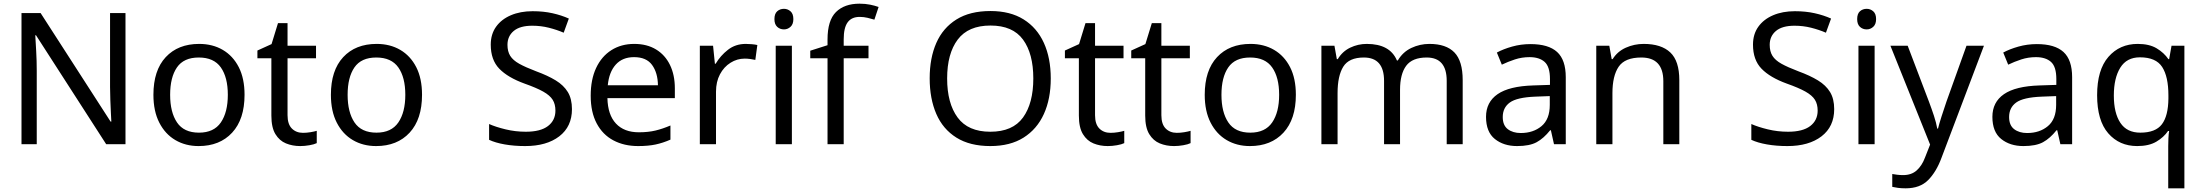

<svg xmlns="http://www.w3.org/2000/svg" viewBox="-20 -785 11994 1045"><path d="M663 0H558L176 -593H172Q174 -558 177 -506Q180 -454 180 -399V0H97V-714H201L582 -123H586Q585 -139 583.5 -171Q582 -203 580.5 -241Q579 -279 579 -311V-714H663Z M1311 -269Q1311 -136 1243.5 -63Q1176 10 1061 10Q990 10 934.5 -22.5Q879 -55 847 -117.5Q815 -180 815 -269Q815 -402 882 -474Q949 -546 1064 -546Q1137 -546 1192.5 -513.5Q1248 -481 1279.5 -419.5Q1311 -358 1311 -269ZM906 -269Q906 -174 943.5 -118.5Q981 -63 1063 -63Q1144 -63 1182 -118.5Q1220 -174 1220 -269Q1220 -364 1182 -418Q1144 -472 1062 -472Q980 -472 943 -418Q906 -364 906 -269Z M1629 -62Q1649 -62 1670 -65.5Q1691 -69 1704 -73V-6Q1690 1 1664 5.5Q1638 10 1614 10Q1572 10 1536.5 -4.5Q1501 -19 1479 -55Q1457 -91 1457 -156V-468H1381V-510L1458 -545L1493 -659H1545V-536H1700V-468H1545V-158Q1545 -109 1568.5 -85.5Q1592 -62 1629 -62Z M2277 -269Q2277 -136 2209.5 -63Q2142 10 2027 10Q1956 10 1900.5 -22.5Q1845 -55 1813 -117.5Q1781 -180 1781 -269Q1781 -402 1848 -474Q1915 -546 2030 -546Q2103 -546 2158.5 -513.5Q2214 -481 2245.5 -419.5Q2277 -358 2277 -269ZM1872 -269Q1872 -174 1909.5 -118.5Q1947 -63 2029 -63Q2110 -63 2148 -118.5Q2186 -174 2186 -269Q2186 -364 2148 -418Q2110 -472 2028 -472Q1946 -472 1909 -418Q1872 -364 1872 -269Z M3093 -191Q3093 -96 3024 -43Q2955 10 2838 10Q2778 10 2727 1Q2676 -8 2642 -24V-110Q2678 -94 2731.5 -81Q2785 -68 2842 -68Q2922 -68 2962.5 -99Q3003 -130 3003 -183Q3003 -218 2988 -242Q2973 -266 2936.5 -286.5Q2900 -307 2835 -330Q2744 -363 2697.5 -411Q2651 -459 2651 -542Q2651 -599 2680 -639.5Q2709 -680 2760.5 -702Q2812 -724 2879 -724Q2938 -724 2987 -713Q3036 -702 3076 -684L3048 -607Q3011 -623 2967.5 -634Q2924 -645 2877 -645Q2810 -645 2776 -616.5Q2742 -588 2742 -541Q2742 -505 2757 -481Q2772 -457 2806 -438Q2840 -419 2898 -397Q2961 -374 3004.5 -347.5Q3048 -321 3070.5 -284Q3093 -247 3093 -191Z M3432 -546Q3501 -546 3550.5 -516Q3600 -486 3626.5 -431.5Q3653 -377 3653 -304V-251H3286Q3288 -160 3332.5 -112.5Q3377 -65 3457 -65Q3508 -65 3547.5 -74.5Q3587 -84 3629 -102V-25Q3588 -7 3548 1.5Q3508 10 3453 10Q3377 10 3318.5 -21Q3260 -52 3227.5 -113.5Q3195 -175 3195 -264Q3195 -352 3224.5 -415Q3254 -478 3307.5 -512Q3361 -546 3432 -546ZM3431 -474Q3368 -474 3331.5 -433.5Q3295 -393 3288 -321H3561Q3560 -389 3529 -431.5Q3498 -474 3431 -474Z M4039 -546Q4054 -546 4071.5 -544.5Q4089 -543 4102 -540L4091 -459Q4078 -462 4062.5 -464Q4047 -466 4033 -466Q3992 -466 3956 -443.5Q3920 -421 3898.5 -380.5Q3877 -340 3877 -286V0H3789V-536H3861L3871 -438H3875Q3901 -482 3942 -514Q3983 -546 4039 -546Z M4247 -737Q4267 -737 4282.5 -723.5Q4298 -710 4298 -681Q4298 -653 4282.5 -639Q4267 -625 4247 -625Q4225 -625 4210 -639Q4195 -653 4195 -681Q4195 -710 4210 -723.5Q4225 -737 4247 -737ZM4290 -536V0H4202V-536Z M4707 -468H4572V0H4484V-468H4390V-509L4484 -539V-570Q4484 -674 4530 -719.5Q4576 -765 4658 -765Q4690 -765 4716.5 -759.5Q4743 -754 4762 -747L4739 -678Q4723 -683 4702 -688Q4681 -693 4659 -693Q4615 -693 4593.5 -663.5Q4572 -634 4572 -571V-536H4707Z M5699 -358Q5699 -247 5661.5 -164.5Q5624 -82 5551 -36Q5478 10 5370 10Q5259 10 5185.5 -36Q5112 -82 5076 -165Q5040 -248 5040 -359Q5040 -469 5076 -551Q5112 -633 5185.5 -679Q5259 -725 5371 -725Q5478 -725 5551 -679.5Q5624 -634 5661.5 -551.5Q5699 -469 5699 -358ZM5135 -358Q5135 -223 5192 -145.5Q5249 -68 5370 -68Q5492 -68 5548 -145.5Q5604 -223 5604 -358Q5604 -493 5548 -569.5Q5492 -646 5371 -646Q5250 -646 5192.5 -569.5Q5135 -493 5135 -358Z M6024 -62Q6044 -62 6065 -65.5Q6086 -69 6099 -73V-6Q6085 1 6059 5.5Q6033 10 6009 10Q5967 10 5931.5 -4.5Q5896 -19 5874 -55Q5852 -91 5852 -156V-468H5776V-510L5853 -545L5888 -659H5940V-536H6095V-468H5940V-158Q5940 -109 5963.5 -85.5Q5987 -62 6024 -62Z M6385 -62Q6405 -62 6426 -65.5Q6447 -69 6460 -73V-6Q6446 1 6420 5.5Q6394 10 6370 10Q6328 10 6292.5 -4.5Q6257 -19 6235 -55Q6213 -91 6213 -156V-468H6137V-510L6214 -545L6249 -659H6301V-536H6456V-468H6301V-158Q6301 -109 6324.5 -85.5Q6348 -62 6385 -62Z M7033 -269Q7033 -136 6965.5 -63Q6898 10 6783 10Q6712 10 6656.5 -22.5Q6601 -55 6569 -117.5Q6537 -180 6537 -269Q6537 -402 6604 -474Q6671 -546 6786 -546Q6859 -546 6914.5 -513.5Q6970 -481 7001.5 -419.5Q7033 -358 7033 -269ZM6628 -269Q6628 -174 6665.5 -118.5Q6703 -63 6785 -63Q6866 -63 6904 -118.5Q6942 -174 6942 -269Q6942 -364 6904 -418Q6866 -472 6784 -472Q6702 -472 6665 -418Q6628 -364 6628 -269Z M7760 -546Q7851 -546 7896 -499.5Q7941 -453 7941 -349V0H7854V-345Q7854 -472 7745 -472Q7667 -472 7633.5 -427Q7600 -382 7600 -296V0H7513V-345Q7513 -472 7403 -472Q7322 -472 7291 -422Q7260 -372 7260 -278V0H7172V-536H7243L7256 -463H7261Q7286 -505 7328.5 -525.5Q7371 -546 7419 -546Q7545 -546 7583 -456H7588Q7615 -502 7661.5 -524Q7708 -546 7760 -546Z M8310 -545Q8408 -545 8455 -502Q8502 -459 8502 -365V0H8438L8421 -76H8417Q8382 -32 8343.5 -11Q8305 10 8237 10Q8164 10 8116 -28.5Q8068 -67 8068 -149Q8068 -229 8131 -272.5Q8194 -316 8325 -320L8416 -323V-355Q8416 -422 8387 -448Q8358 -474 8305 -474Q8263 -474 8225 -461.5Q8187 -449 8154 -433L8127 -499Q8162 -518 8210 -531.5Q8258 -545 8310 -545ZM8336 -259Q8236 -255 8197.5 -227Q8159 -199 8159 -148Q8159 -103 8186.5 -82Q8214 -61 8257 -61Q8325 -61 8370 -98.5Q8415 -136 8415 -214V-262Z M8926 -546Q9022 -546 9071 -499.5Q9120 -453 9120 -349V0H9033V-343Q9033 -472 8913 -472Q8824 -472 8790 -422Q8756 -372 8756 -278V0H8668V-536H8739L8752 -463H8757Q8783 -505 8829 -525.5Q8875 -546 8926 -546Z M9963 -191Q9963 -96 9894 -43Q9825 10 9708 10Q9648 10 9597 1Q9546 -8 9512 -24V-110Q9548 -94 9601.5 -81Q9655 -68 9712 -68Q9792 -68 9832.5 -99Q9873 -130 9873 -183Q9873 -218 9858 -242Q9843 -266 9806.5 -286.5Q9770 -307 9705 -330Q9614 -363 9567.5 -411Q9521 -459 9521 -542Q9521 -599 9550 -639.5Q9579 -680 9630.5 -702Q9682 -724 9749 -724Q9808 -724 9857 -713Q9906 -702 9946 -684L9918 -607Q9881 -623 9837.5 -634Q9794 -645 9747 -645Q9680 -645 9646 -616.5Q9612 -588 9612 -541Q9612 -505 9627 -481Q9642 -457 9676 -438Q9710 -419 9768 -397Q9831 -374 9874.5 -347.5Q9918 -321 9940.5 -284Q9963 -247 9963 -191Z M10140 -737Q10160 -737 10175.5 -723.5Q10191 -710 10191 -681Q10191 -653 10175.5 -639Q10160 -625 10140 -625Q10118 -625 10103 -639Q10088 -653 10088 -681Q10088 -710 10103 -723.5Q10118 -737 10140 -737ZM10183 -536V0H10095V-536Z M10269 -536H10363L10479 -231Q10494 -191 10506 -154.5Q10518 -118 10524 -85H10528Q10534 -110 10547 -150.5Q10560 -191 10574 -232L10683 -536H10778L10547 74Q10519 150 10474.5 195Q10430 240 10352 240Q10328 240 10310 237.5Q10292 235 10279 232V162Q10290 164 10305.5 166Q10321 168 10338 168Q10384 168 10412.5 142Q10441 116 10457 73L10485 2Z M11066 -545Q11164 -545 11211 -502Q11258 -459 11258 -365V0H11194L11177 -76H11173Q11138 -32 11099.5 -11Q11061 10 10993 10Q10920 10 10872 -28.5Q10824 -67 10824 -149Q10824 -229 10887 -272.5Q10950 -316 11081 -320L11172 -323V-355Q11172 -422 11143 -448Q11114 -474 11061 -474Q11019 -474 10981 -461.5Q10943 -449 10910 -433L10883 -499Q10918 -518 10966 -531.5Q11014 -545 11066 -545ZM11092 -259Q10992 -255 10953.5 -227Q10915 -199 10915 -148Q10915 -103 10942.5 -82Q10970 -61 11013 -61Q11081 -61 11126 -98.5Q11171 -136 11171 -214V-262Z M11781 11Q11781 -7 11782 -31Q11783 -55 11786 -72H11780Q11757 -38 11716.5 -14Q11676 10 11612 10Q11515 10 11454.5 -59.5Q11394 -129 11394 -267Q11394 -405 11455.5 -475.5Q11517 -546 11615 -546Q11678 -546 11718 -522Q11758 -498 11782 -463H11786L11799 -536H11869V240H11781ZM11629 -63Q11712 -63 11746.5 -108.5Q11781 -154 11782 -248V-266Q11782 -368 11748 -420.5Q11714 -473 11627 -473Q11555 -473 11520 -416.5Q11485 -360 11485 -265Q11485 -170 11520.5 -116.5Q11556 -63 11629 -63Z"/></svg>

Font: Noto Serif Ottoman Siyaq
Style: Regular
Weight: 400
Designer: Sérgio Martins
Version: Version 1.005; ttfautohint (v1.8.4.7-5d5b)